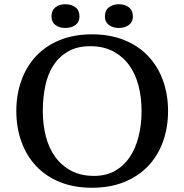

<svg xmlns="http://www.w3.org/2000/svg" viewBox="-20 -874 870 906"><path d="M57 -350Q57 -428 81 -494.5Q105 -561 150.5 -609.5Q196 -658 262.5 -685Q329 -712 414 -712Q499 -712 566 -685Q633 -658 679 -609.5Q725 -561 749 -494.5Q773 -428 773 -350Q773 -272 749 -205.5Q725 -139 679 -90.5Q633 -42 566 -15Q499 12 414 12Q329 12 262.5 -15Q196 -42 150.5 -90.5Q105 -139 81 -205.5Q57 -272 57 -350ZM182 -350Q182 -286 196.5 -230Q211 -174 241 -133Q271 -92 316.5 -68Q362 -44 424 -44Q481 -44 523 -68Q565 -92 592.5 -133Q620 -174 634 -230Q648 -286 648 -350Q648 -414 633.5 -470Q619 -526 589 -567Q559 -608 513.5 -632Q468 -656 405 -656Q345 -656 302.5 -632Q260 -608 233 -567Q206 -526 194 -470Q182 -414 182 -350ZM223 -796Q223 -825 241.5 -839.5Q260 -854 288 -854Q317 -854 336 -839.5Q355 -825 355 -796Q355 -770 336 -756Q317 -742 288 -742Q260 -742 241.5 -756Q223 -770 223 -796ZM475 -796Q475 -825 494 -839.5Q513 -854 540 -854Q569 -854 588 -839.5Q607 -825 607 -796Q607 -770 588 -756Q569 -742 540 -742Q513 -742 494 -756Q475 -770 475 -796Z"/></svg>

Font: PT Serif Caption
Style: Regular
Weight: 400
Designer: A.Korolkova, O.Umpeleva, V.Yefimov
Foundry: ParaType Ltd
Version: Version 1.000W OFL